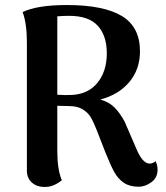

<svg xmlns="http://www.w3.org/2000/svg" viewBox="-20 -730 660 764"><path d="M607 -55Q607 -23 582.5 -5Q558 13 532 13Q496 13 473 -2.5Q450 -18 435 -45Q420 -72 400 -122L365 -212Q352 -245 341 -263.5Q330 -282 309 -295Q288 -308 253 -308L208 -309V-129Q208 -55 226 -13Q215 -3 197 5.5Q179 14 157 14Q127 14 107.5 -3Q88 -20 87 -49V-560Q87 -637 70 -682Q128 -710 246 -710Q392 -710 464.5 -666.5Q537 -623 537 -526Q537 -454 494.5 -403.5Q452 -353 379 -334Q414 -324 435.5 -302.5Q457 -281 476 -246L520 -144Q534 -110 547 -95Q560 -80 574 -79Q589 -79 599 -89Q607 -72 607 -55ZM259 -352Q328 -353 366.5 -399Q405 -445 405 -518Q405 -588 369 -627.5Q333 -667 255 -667Q232 -667 208 -665V-353Q240 -351 259 -352Z"/></svg>

Font: Arima Madurai ExtraBold
Style: Regular
Weight: 800
Designer: Joana Correia and Natanael Gama
Foundry: NDISCOVER
Version: Version 1.020